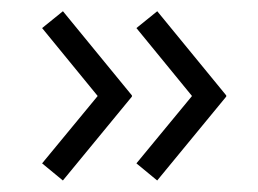

<svg xmlns="http://www.w3.org/2000/svg" viewBox="-20 -441 460 342"><path d="M322 -270 223 -150 260 -119.5 383 -269V-271L260.1 -421L223 -391ZM154 -270 55 -150 92 -119.5 215 -269V-271L92.1 -421L55 -391Z"/></svg>

Font: Resamitz
Style: Regular
Weight: 500
Designer: gluk
Foundry: gluk
Version: Version 0.047